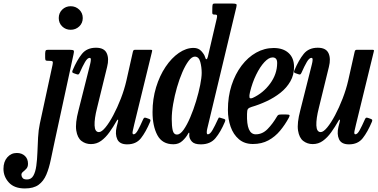

<svg xmlns="http://www.w3.org/2000/svg" viewBox="-224 -800 2128 1080"><path d="M106.5 -698.5Q106.5 -727 126 -746Q145.5 -765 173.5 -765Q201.5 -765 221.5 -746Q241.5 -727 241.5 -698.5Q241.5 -670 221.5 -651.2Q201.5 -632.5 173.5 -632.5Q145.5 -632.5 126 -651.2Q106.5 -670 106.5 -698.5ZM189.5 -494 84.5 -9.5Q72 48 62 97Q52 146 36.5 182.5Q21 219 -7 239.5Q-35 260 -84 260Q-143.5 260 -174 226.8Q-204.5 193.5 -204.5 149.5Q-204.5 109.5 -183 85Q-161.5 60.5 -129.5 60.5Q-101.5 60.5 -84 77Q-66.5 93.5 -66.5 121Q-66.5 139 -75.8 149Q-85 159 -94.2 166.2Q-103.5 173.5 -103.5 183Q-103.5 192 -97.2 200.8Q-91 209.5 -72 209.5Q-48.5 209.5 -36.5 188.5Q-24.5 167.5 -19.8 132.8Q-15 98 -13.5 56.2Q-12 14.5 -9.8 -27.2Q-7.5 -69 0 -104L71.5 -435Q75 -450.5 71.5 -454.2Q68 -458 50 -458H44.5Q34.5 -458 32.2 -461.8Q30 -465.5 30 -476.5V-499Q30.5 -512 33.2 -516Q36 -520 47.5 -520H166.5Q188 -520 190.8 -515.2Q193.5 -510.5 189.5 -494Z M184.5 -404.5Q209 -462.5 237 -497Q265 -531.5 316 -531.5Q362 -531.5 376.2 -501Q390.5 -470.5 378.5 -423.5L322 -193Q306.5 -132 308 -94.5Q309.5 -57 332.5 -57Q347.5 -57 369 -83Q390.5 -109 413.2 -151.8Q436 -194.5 455.8 -245.5Q475.5 -296.5 487 -346.5L523.5 -509Q525 -515 527.5 -517.5Q530 -520 537.5 -520H619.5Q629 -520 631 -518.5Q633 -517 631 -509.5L531 -100Q527 -83 522.8 -63.8Q518.5 -44.5 527.5 -44.5Q539 -44.5 551.8 -67.8Q564.5 -91 581 -128.5Q584 -135 587 -137.2Q590 -139.5 598 -137L613.5 -131.5Q620.5 -129 622 -125.8Q623.5 -122.5 620.5 -115Q596 -57 568.8 -22.5Q541.5 12 491.5 12Q449 12 435.8 -16.5Q422.5 -45 432 -85.5L439.5 -115.5Q442 -126 439.2 -127Q436.5 -128 432.5 -120.5Q413 -86 391.5 -56Q370 -26 344.8 -7.8Q319.5 10.5 287.5 10.5Q257.5 10.5 234.5 -7Q211.5 -24.5 205 -65.8Q198.5 -107 217.5 -179L278 -419Q279.5 -425.5 283 -439Q286.5 -452.5 287 -463.5Q287.5 -474.5 280.5 -474.5Q268 -474.5 254.5 -451.5Q241 -428.5 224 -390Q221 -384 218 -381.8Q215 -379.5 207 -382.5L191 -388Q184 -390.5 182.8 -393.8Q181.5 -397 184.5 -404.5Z M1041 -114.5Q1017 -57.5 988 -22.8Q959 12 905.5 12Q870 12 855.8 -3.2Q841.5 -18.5 840.5 -37Q840.5 -40.5 840.8 -43.2Q841 -46 841 -49.5Q840.5 -59.5 833.5 -47Q822.5 -26.5 802 -7.5Q781.5 11.5 751.5 11.5Q688.5 11.5 661.2 -39.8Q634 -91 634 -169.5Q634 -243.5 654 -309Q674 -374.5 707.5 -424.2Q741 -474 782 -502.2Q823 -530.5 865 -530.5Q892.5 -530.5 909 -512Q925.5 -493.5 929 -480.5Q932.5 -467 937 -466.8Q941.5 -466.5 945 -480L995.5 -697Q997.5 -706 997 -712Q996.5 -718 985 -718H981.5Q973.5 -718 971.5 -721.5Q969.5 -725 970 -734.5L970.5 -761.5Q971 -771.5 972.8 -775.8Q974.5 -780 983 -780H1083.5Q1100.5 -780 1104.8 -777Q1109 -774 1105.5 -760L942 -77Q939 -65 939 -56Q939 -44.5 945 -44.5Q957.5 -44.5 971.2 -68.2Q985 -92 1002 -129.5Q1005 -136.5 1006.8 -138.2Q1008.5 -140 1015.5 -137.5L1035 -131.5Q1042.5 -129 1043.2 -125.8Q1044 -122.5 1041 -114.5ZM910.5 -390Q910.5 -422.5 902.5 -452Q894.5 -481.5 872 -481.5Q855 -481.5 837 -457.5Q819 -433.5 802 -394.5Q785 -355.5 771.5 -308.5Q758 -261.5 750 -215Q742 -168.5 742 -130Q742 -90.5 747.5 -66.8Q753 -43 771.5 -43Q789.5 -43 808.8 -70.2Q828 -97.5 846.2 -140.2Q864.5 -183 879 -231Q893.5 -279 902 -321.5Q910.5 -364 910.5 -390Z M1058 -182Q1058 -257 1078.5 -320.2Q1099 -383.5 1134.8 -430.8Q1170.5 -478 1217 -504Q1263.5 -530 1315.5 -530Q1368.5 -530 1399.2 -502Q1430 -474 1430 -423.5Q1430 -378.5 1409.2 -342.2Q1388.5 -306 1353.5 -278.2Q1318.5 -250.5 1276.2 -230.8Q1234 -211 1191 -198.5Q1176 -194 1170.8 -187.2Q1165.5 -180.5 1165.5 -159Q1162 -44.5 1214.5 -44.5Q1252 -44.5 1281 -74Q1310 -103.5 1334.5 -145.5Q1338.5 -152.5 1343.2 -154.2Q1348 -156 1359 -156H1385.5Q1401 -156 1404 -152.8Q1407 -149.5 1400.5 -137.5Q1379.5 -98.5 1351.5 -64.8Q1323.5 -31 1285.8 -10.5Q1248 10 1198.5 10Q1151 10 1119.8 -16.8Q1088.5 -43.5 1073.2 -87.2Q1058 -131 1058 -182ZM1198 -249.5Q1256.5 -276.5 1295.5 -329.8Q1334.5 -383 1335 -444Q1336 -477 1309 -477Q1288 -477 1263.2 -450.5Q1238.5 -424 1216.8 -379.5Q1195 -335 1182 -281Q1177.5 -262.5 1179.2 -252.5Q1181 -242.5 1198 -249.5Z M1432 -404.5Q1456.5 -462.5 1484.5 -497Q1512.5 -531.5 1563.5 -531.5Q1609.5 -531.5 1623.8 -501Q1638 -470.5 1626 -423.5L1569.5 -193Q1554 -132 1555.5 -94.5Q1557 -57 1580 -57Q1595 -57 1616.5 -83Q1638 -109 1660.8 -151.8Q1683.5 -194.5 1703.2 -245.5Q1723 -296.5 1734.5 -346.5L1771 -509Q1772.5 -515 1775 -517.5Q1777.5 -520 1785 -520H1867Q1876.5 -520 1878.5 -518.5Q1880.5 -517 1878.5 -509.5L1778.5 -100Q1774.5 -83 1770.2 -63.8Q1766 -44.5 1775 -44.5Q1786.5 -44.5 1799.2 -67.8Q1812 -91 1828.5 -128.5Q1831.5 -135 1834.5 -137.2Q1837.5 -139.5 1845.5 -137L1861 -131.5Q1868 -129 1869.5 -125.8Q1871 -122.5 1868 -115Q1843.5 -57 1816.2 -22.5Q1789 12 1739 12Q1696.5 12 1683.2 -16.5Q1670 -45 1679.5 -85.5L1687 -115.5Q1689.5 -126 1686.8 -127Q1684 -128 1680 -120.5Q1660.5 -86 1639 -56Q1617.5 -26 1592.2 -7.8Q1567 10.5 1535 10.5Q1505 10.5 1482 -7Q1459 -24.5 1452.5 -65.8Q1446 -107 1465 -179L1525.5 -419Q1527 -425.5 1530.5 -439Q1534 -452.5 1534.5 -463.5Q1535 -474.5 1528 -474.5Q1515.5 -474.5 1502 -451.5Q1488.5 -428.5 1471.5 -390Q1468.5 -384 1465.5 -381.8Q1462.5 -379.5 1454.5 -382.5L1438.5 -388Q1431.5 -390.5 1430.2 -393.8Q1429 -397 1432 -404.5Z"/></svg>

Font: Besley* Condensed Medium
Style: Italic
Weight: 500
Width: 3
Italic angle: -13°
Designer: Owen Earl
Foundry: indestructible type*
Version: Version 3.000; ttfautohint (v1.8.3)